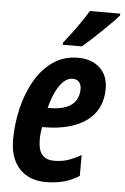

<svg xmlns="http://www.w3.org/2000/svg" viewBox="-55 -806 557 855"><g transform="rotate(5 224.0 -378.0)"><path d="M182.1 9.8Q132.3 9.8 96.2 -11Q60.1 -31.7 40.5 -71Q21 -110.4 21 -165Q21 -237.3 37.6 -306.6Q54.2 -376 86.4 -431.9Q118.7 -487.8 166.7 -521Q214.8 -554.2 277.8 -554.2Q337.9 -554.2 375 -520.5Q412.1 -486.8 412.1 -426.8Q412.1 -379.4 394 -343Q376 -306.6 341.8 -282.2Q307.6 -257.8 260 -245.4Q212.4 -232.9 152.8 -232.9H145Q142.1 -219.2 140.6 -205.3Q139.2 -191.4 139.2 -178.2Q139.2 -129.9 157.2 -108.9Q175.3 -87.9 210.9 -87.9Q242.7 -87.9 269 -95.9Q295.4 -104 331.1 -124V-30.8Q295.4 -7.8 258.5 1Q221.7 9.8 182.1 9.8ZM162.1 -319.8H165Q216.3 -319.8 245.8 -332.3Q275.4 -344.7 288.1 -366.7Q300.8 -388.7 300.8 -416Q300.8 -435.5 290.8 -447.3Q280.8 -459 261.2 -459Q241.2 -459 222.7 -442.4Q204.1 -425.8 188.7 -394.8Q173.3 -363.8 162.1 -319.8ZM203.6 -606 205.6 -616.2Q226.1 -641.6 244.9 -667Q263.7 -692.4 280.5 -717.3Q297.4 -742.2 312 -766.1H447.8L446.8 -757.8Q436 -744.6 415 -723.4Q394 -702.1 369.9 -679Q345.7 -655.8 324 -636Q302.2 -616.2 289.6 -606Z"/></g></svg>

Font: Open Sans Condensed
Style: Italic
Weight: 400
Width: 3
Italic angle: -12°
Designer: Monotype Design Team
Foundry: Monotype Imaging Inc.
Version: Version 3.000